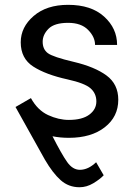

<svg xmlns="http://www.w3.org/2000/svg" viewBox="-20 -558 556 791"><path d="M257.8 -231Q168.9 -250.5 117.2 -283.7Q65.4 -316.9 65.4 -383.8Q65.4 -446.3 118.7 -492.2Q171.9 -538.1 260.7 -538.1Q355.5 -538.1 408.9 -489.7Q462.4 -441.4 462.4 -373H371.6Q371.6 -405.8 343 -434.8Q314.5 -463.9 260.7 -463.9Q204.1 -463.9 179.9 -439.5Q155.8 -415 155.8 -386.2Q155.8 -355 177 -339.1Q198.2 -323.2 284.2 -303Q370.1 -282.7 418.7 -247.1Q467.3 -211.4 467.3 -147Q467.3 -77.1 411.6 -33.7Q356 9.8 263.7 9.8Q228 9.8 196.3 3.4Q233.9 77.1 256.6 109.4Q279.3 141.6 309.1 141.6Q343.3 141.6 376 110.4L407.2 164.1Q391.6 180.7 364.3 197Q336.9 213.4 307.6 213.4Q262.7 213.4 230 184.3Q197.3 155.3 164.6 99.1L43.9 -117.2L107.4 -153.8Q134.8 -104 178 -84Q221.2 -64 263.7 -64Q318.8 -64 347.9 -85.7Q377 -107.4 377 -140.1Q377 -172.9 353 -194.1Q329.1 -215.3 257.8 -231Z"/></svg>

Font: Roboto21382017
Style: Regular
Weight: 400
Designer: Christian Robertson
Foundry: Google
Version: Version 2.138; 2017